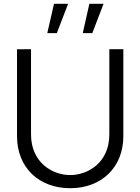

<svg xmlns="http://www.w3.org/2000/svg" viewBox="-20 -980 742 1015"><path d="M452.5 -960 417.5 -805H468L527.5 -960ZM265.5 -960 230 -805H280.5L340 -960ZM351 15C515.5 15 632 -94.5 632 -260V-720H558V-269.5C558 -120 444.5 -54.5 351 -54.5C258.5 -54.5 144 -119.5 144 -269.5V-720L70 -719.5V-260C70 -93.5 186.5 15 351 15Z"/></svg>

Font: Hauora
Style: Regular
Weight: 400
Designer: Mikhail Sharanda
Foundry: WCYS & Co.
Version: Version 1.010